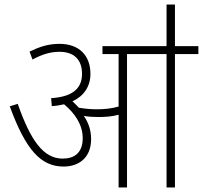

<svg xmlns="http://www.w3.org/2000/svg" viewBox="-20 -825 893 845"><path d="M381 -213C381 -252 369 -286 349 -315C369 -311 392 -310 414 -310C443 -310 473 -312 502 -320V0H539V-587H713V0H750V-587H853V-622H750V-805H713V-622H431V-587H502V-356C470 -347 438 -344 407 -344C383 -344 355 -346 327 -351C318 -361 309 -370 299 -379C350 -403 378 -445 378 -500C378 -582 327 -632 242 -632C192 -632 154 -619 110 -598L123 -563C164 -585 200 -597 242 -597C305 -597 341 -563 341 -500C341 -436 300 -399 205 -393L208 -358C227 -359 245 -362 262 -366C310 -326 344 -276 344 -217C344 -152 307 -127 256 -127C171 -127 115 -206 58 -368L23 -357C94 -163 161 -92 260 -92C324 -92 381 -128 381 -213Z"/></svg>

Font: Noto Sans SemiCondensed ExtraLight
Style: Italic
Weight: 200
Width: 4
Italic angle: -12°
Designer: Monotype Design Team
Foundry: Monotype Imaging Inc.
Version: Version 2.013